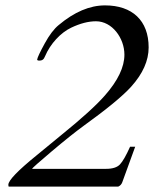

<svg xmlns="http://www.w3.org/2000/svg" viewBox="-20 -693 572 713"><path d="M370 -673C313.3 -673 256 -648.7 198 -600C180.7 -586 163.3 -563.2 146 -531.5C128.7 -499.8 119.3 -480 118 -472C118 -469.3 120.5 -468 125.5 -468C138.2 -468 142.6 -473 147 -483.5C167.1 -531.3 205.6 -571.6 244 -590C277.3 -606 308.2 -614 336.5 -614C396.3 -614 442 -551.7 442 -490C442 -444 418 -393.7 370 -339C338 -302.3 283.7 -253 207 -191L117 -117C46.3 -59.7 11 -23 11 -7C11 -2.3 11.7 0 13 0H419C426.3 -3.3 431.3 -8.7 434 -16L482 -148H463C448.3 -115.3 435.8 -93.5 425.5 -82.5C415.2 -71.5 398 -66 374 -66H99C99.7 -68.7 123.8 -90.2 171.5 -130.5C219.2 -170.8 259 -202.7 291 -226C377 -288 435.7 -336.3 467 -371C510.3 -419 532 -467.7 532 -517C532 -617 470.9 -673 370 -673Z"/></svg>

Font: fbb
Style: Italic
Weight: 400
Italic angle: -12°
Designer: David J. Perry, Michael Sharpe
Version: Version 0.991